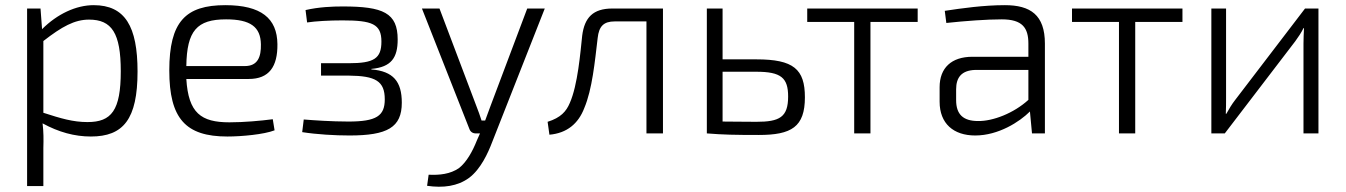

<svg xmlns="http://www.w3.org/2000/svg" viewBox="-20 -517 5214 744"><path d="M137 -484H85V204H148V57C149 22 149 -5 145 -39C207 -5 269 12 332 12C458 12 513 -55 513 -240C513 -414 465 -497 343 -497C275 -497 202 -463 143 -404ZM148 -358C220 -414 269 -441 325 -441C413 -441 448 -389 448 -241C448 -89 412 -44 319 -44C263 -44 216 -58 148 -80Z M944 -211C1023 -211 1056 -259 1055 -346C1054 -446 992 -497 853 -497C699 -497 636 -433 636 -244C636 -58 699 12 861 12C916 12 1003 4 1044 -12L1037 -55C991 -49 926 -43 869 -43C759 -43 710 -79 702 -211ZM702 -261C704 -398 743 -442 856 -442C950 -442 990 -413 991 -345C992 -297 979 -261 929 -261Z M1170 -430C1203 -435 1256 -438 1307 -438C1422 -438 1458 -424 1458 -356C1458 -290 1429 -272 1331 -272H1224V-224H1332C1435 -223 1471 -203 1471 -132C1471 -68 1439 -46 1330 -46C1265 -46 1194 -51 1157 -54L1151 -5C1208 4 1279 8 1334 8C1481 8 1537 -23 1537 -119C1537 -201 1504 -241 1419 -248V-250C1497 -257 1521 -294 1521 -364C1521 -467 1465 -492 1308 -492C1268 -492 1216 -490 1164 -478Z M2091 -484H2023L1881 -107L1860 -50H1846C1840 -69 1833 -88 1826 -106L1683 -484H1615L1799 -17C1803 -6 1812 0 1824 0H1840L1828 27C1811 70 1788 111 1759 134C1725 158 1682 162 1641 160L1635 203C1697 212 1753 205 1798 172C1843 138 1871 76 1887 34Z M2549 -484H2353C2278 -484 2245 -449 2236 -379C2229 -314 2219 -188 2188 -118C2174 -85 2153 -61 2102 -45L2109 5C2177 -1 2221 -38 2244 -98C2275 -171 2285 -278 2296 -370C2301 -415 2319 -434 2362 -434H2485V0H2549Z M2780 -287V-484H2719V0H2720C2782 5 2826 6 2920 6C3047 6 3099 -25 3099 -140C3099 -249 3055 -287 2911 -287ZM2780 -239H2911C3007 -239 3034 -215 3034 -143C3034 -63 3001 -45 2911 -45C2858 -45 2813 -46 2780 -46Z M3536 -432V-484H3108V-432H3290V0H3353V-432Z M3647 -428C3721 -436 3804 -442 3862 -442C3942 -442 3965 -409 3965 -348V-297H3748C3667 -297 3621 -254 3621 -179V-123C3621 -38 3675 8 3759 8C3849 8 3931 -45 3971 -85L3979 0H4029V-348C4029 -459 3973 -497 3874 -497C3792 -497 3707 -485 3641 -475ZM3685 -171C3685 -218 3707 -244 3758 -246H3965V-130C3908 -78 3827 -47 3770 -48C3712 -48 3685 -74 3685 -129Z M4562 -432V-484H4134V-432H4316V0H4379V-432Z M5089 0V-484H5037L4765 -128C4754 -114 4742 -94 4732 -76H4730C4731 -98 4731 -117 4731 -138V-484H4674V0H4726L4999 -357C5010 -372 5023 -391 5031 -408H5033C5032 -387 5031 -368 5031 -348V0Z"/></svg>

Font: SnT
Style: Regular
Weight: 300
Designer: Natanael Gama
Version: Version 1.001;PS 001.001;hotconv 1.0.70;makeotf.lib2.5.58329